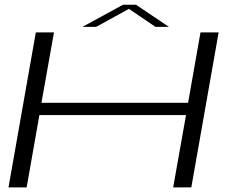

<svg xmlns="http://www.w3.org/2000/svg" viewBox="-20 -816 1036 836"><path d="M17 0 136 -675H215L160.5 -368.5H799L853 -675H932L813 0H734L790 -315H151.5L96 0ZM339 -699 516 -795.5H572L715.5 -699H657L541.5 -777.5L398.5 -699Z"/></svg>

Font: Anybody UltraExpanded Light
Style: Italic
Weight: 300
Width: 9
Italic angle: -10°
Designer: Tyler Finck
Foundry: Etcetera Type Company
Version: Version 1.010; ttfautohint (v1.8.3) -l 8 -r 50 -G 200 -x 14 